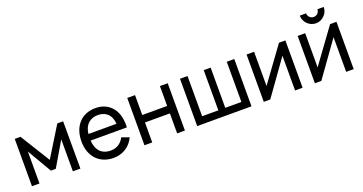

<svg xmlns="http://www.w3.org/2000/svg" viewBox="-40 -1449 4051 2145"><g transform="rotate(-20 1985.5 -376.5)"><path d="M648 -562.5 649 0H559.5V-380L389.5 -91.5H331L162.5 -380V0H73V-562.5H141.5L360.5 -208.5L579 -562.5Z M902 -133.5Q924.5 -103.5 959.8 -88.2Q995 -73 1034.5 -73Q1095.5 -73 1135.5 -101Q1175.5 -128.5 1196 -172L1285.5 -140.5Q1251.5 -65 1184.5 -24Q1120.5 15.5 1038.5 15.5Q976 15.5 920 -8.5Q865 -32.5 828.5 -77Q763.5 -159 763.5 -278Q763.5 -406.5 828.5 -486.5Q864.5 -531.5 918 -554.8Q971.5 -578 1034.5 -578Q1160.5 -578 1233.5 -489.5Q1295 -412 1295 -283.5L1294 -255H863.5Q867.5 -180 902 -133.5ZM903 -435.5Q872.5 -395 865.5 -332.5H1199Q1193.5 -400 1164.5 -437.5Q1143 -466 1108.5 -481Q1074 -496 1034.5 -495Q995.5 -496 961.2 -480.8Q927 -465.5 903 -435.5Z M1891.5 -562.5V0H1799V-237.5H1503V0H1410.5V-562.5H1503V-326H1799V-562.5Z M2037.5 -562.5H2127V-84.5H2319.5V-562.5H2402V-84.5H2593.5V-562.5H2683V0H2037.5Z M3290.5 0H3201V-412.5L2906 0H2829V-562.5H2918.5V-156L3214.5 -562.5H3290.5Z M3821 -767.5Q3821.5 -739 3810 -712.8Q3798.5 -686.5 3779 -667Q3759.5 -647.5 3733.5 -636Q3707.5 -624.5 3679 -625Q3650.5 -624.5 3624.2 -636Q3598 -647.5 3578.5 -667Q3559 -686.5 3547.5 -712.8Q3536 -739 3536.5 -767.5H3611.5Q3611.5 -739.5 3631 -719.5Q3651 -700 3679 -700Q3707 -700 3726.5 -719.5Q3746 -739.5 3746 -767.5ZM3898 0H3808.5V-412.5L3513.5 0H3436.5V-562.5H3526V-156L3822 -562.5H3898Z"/></g></svg>

Font: Russisch Sans Medium
Style: Regular
Weight: 500
Width: 4
Designer: Michael Sharanda (font) & Cristiano Sobral (main changes)
Foundry: Michael Sharanda
Version: Version 2.00;September 8, 2020;FontCreator 13.0.0.2681 64-bi